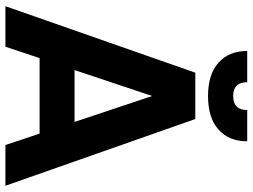

<svg xmlns="http://www.w3.org/2000/svg" viewBox="-132 -800 932 708"><g transform="rotate(90 334.0 -446.0)"><path d="M334 -747.1Q254.9 -747.1 211.9 -785.2Q168 -823.2 168 -891.6Q206.1 -891.6 283.2 -891.6Q283.2 -839.8 334 -839.8Q385.7 -839.8 385.7 -891.6Q424.8 -891.6 501 -891.6Q501 -823.2 457 -785.2Q414.1 -747.1 334 -747.1ZM514.6 0Q504.9 -31.2 472.7 -126Q403.3 -126 194.3 -126Q183.6 -94.7 152.3 0Q115.2 0 2.9 0Q64.5 -174.8 248 -700.2Q291 -700.2 418.9 -700.2Q480.5 -525.4 665 0Q627.9 0 514.6 0ZM238.3 -254.9Q286.1 -254.9 429.7 -254.9Q406.2 -326.2 334 -541Q309.6 -469.7 238.3 -254.9Z"/></g></svg>

Font: LeFont
Style: Regular
Weight: 700
Designer: Leryon MEDIA
Version: Version 1.0